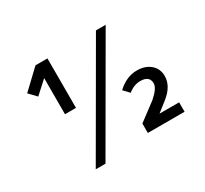

<svg xmlns="http://www.w3.org/2000/svg" viewBox="-135 -831 1132 1059"><g transform="rotate(-30 430.5 -301.5)"><path d="M271 -633V-318H201V-548L122 -476L78 -522L195 -633ZM545 0V-60L657 -144Q710 -190 710 -221Q710 -269 651 -269Q611 -269 574 -239L540 -275Q598 -329 664 -329Q717 -329 750 -300.5Q783 -272 783 -226Q783 -161 715 -108L654 -60H779V0ZM642 -633 258 30H196L580 -633Z"/></g></svg>

Font: TajawalTap Med
Style: Regular
Weight: 500
Designer: Boutros Fonts
Foundry: Created by Boutros International 2017
Version: Version 2.700